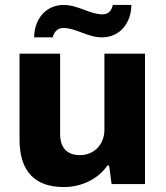

<svg xmlns="http://www.w3.org/2000/svg" viewBox="-20 -744 669 776"><path d="M118 -593H193C199 -617 214 -631 236 -631C286 -631 334 -593 392 -593C469 -593 511 -657 511 -724H436C431 -699 416 -686 394 -686C344 -686 295 -724 237 -724C161 -724 118 -661 118 -593ZM237 12C311 12 377 -21 414 -75H421L431 0H566V-527H402V-219C402 -161 361 -117 303 -117C253 -117 223 -145 223 -202V-527H59V-179C59 -50 123 12 237 12Z"/></svg>

Font: Archivo ExtraBold
Style: Regular
Weight: 800
Designer: Hector Gatti
Foundry: Omnibus-Type
Version: Version 2.001